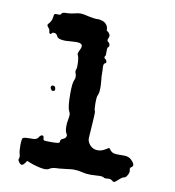

<svg xmlns="http://www.w3.org/2000/svg" viewBox="-82 -722 800 879"><g transform="rotate(10 318.0 -282.5)"><path d="M196 -645Q209 -649 221 -649Q236 -649 263 -642Q288 -637 298 -637H301Q308 -639 324 -634Q336 -631 344.5 -621Q353 -611 353 -598Q353 -590 357 -590Q361 -590 367 -580Q373 -571 367 -560Q361 -548 369 -543Q376 -538 377 -530Q378 -522 372 -518Q369 -516 369 -506V-488Q369 -479 367 -477Q360 -470 369 -464Q376 -459 376.5 -452Q377 -445 370 -443Q365 -441 365 -426Q365 -424 365.5 -418Q366 -412 366 -408Q366 -388 366.5 -381.5Q367 -375 368 -367Q369 -359 370 -340V-329Q370 -306 365 -296Q360 -290 360 -256Q360 -227 364 -220Q365 -219 365 -208Q365 -196 360 -123Q358 -95 358 -93Q358 -78 370 -63Q385 -46 407 -46Q425 -46 441 -56L458 -66L468 -54Q477 -43 499 -43H514H532Q553 -43 566 -30Q580 -16 580 -7Q580 -1 572 4Q565 8 568 17V19Q569 21 569 22Q569 32 562 43.5Q555 55 549 55Q542 55 525 70Q511 84 506 84Q502 84 495 78Q487 72 474 74Q460 76 455 71Q450 68 437 68Q425 68 418 69Q410 70 395 70Q373 70 354 65Q335 60 316 60Q305 60 284 63Q263 66 248 67Q217 67 204 76Q198 81 184 81Q166 81 127 69L98 58L91 69Q82 80 77 80Q71 80 64.5 72Q58 64 58 58Q58 56 59 55Q63 48 59 33Q55 20 55 -6Q55 -39 61 -42Q67 -46 96 -46H106Q124 -46 131 -57Q138 -69 146 -69Q154 -69 154 -57Q154 -49 159 -47.5Q164 -46 193 -46Q230 -46 230 -52Q230 -66 240 -69Q257 -75 257 -88Q257 -92 254 -96Q247 -106 247 -129Q247 -144 250 -160Q253 -175 253 -183Q253 -192 248 -200Q239 -216 239 -280Q239 -330 246 -343Q253 -358 248 -372Q242 -385 247 -395Q249 -398 249 -412Q249 -448 242 -460Q238 -466 246 -481Q253 -494 253 -502Q253 -517 226 -517Q214 -517 206 -516Q182 -514 175 -514Q140 -514 134 -529Q129 -541 117 -541Q110 -541 107 -536Q105 -533 102 -533Q99 -533 97 -536Q95 -539 95 -544Q95 -553 86 -562Q81 -568 81.5 -571.5Q82 -575 89 -582Q99 -594 101 -610Q102 -622 104.5 -625Q107 -628 117 -627Q133 -625 136 -633Q137 -640 160 -640Q176 -640 196 -645ZM166 -295Q172 -278 157 -278Q152 -278 148 -285.5Q144 -293 147 -298Q150 -303 157 -302Q164 -301 166 -295Z"/></g></svg>

Font: Senatorium Sm3
Style: Regular
Weight: 400
Designer: crossinguard
Version: Version 001.006